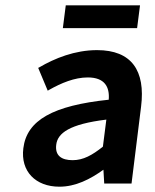

<svg xmlns="http://www.w3.org/2000/svg" viewBox="-20 -692 583 724"><path d="M204 12C265 12 320 -16 370 -52L373 0H476L512 -290C529 -426 476 -503 346 -503C262 -503 186 -472 128 -438L124 -436L160 -350L165 -353C211 -379 261 -400 311 -400C375 -400 394 -364 390 -316C180 -294 81 -239 68 -133C57 -46 114 12 204 12ZM381 -241 368 -139C328 -107 294 -88 254 -88C212 -88 187 -105 192 -146C197 -190 242 -224 381 -241ZM497 -586 508 -672H228L217 -586Z"/></svg>

Font: Falling Sky
Style: MedObl
Weight: 500
Designer: Paul D. Hunt
Foundry: Adobe Systems Incorporated
Version: Version 1.02